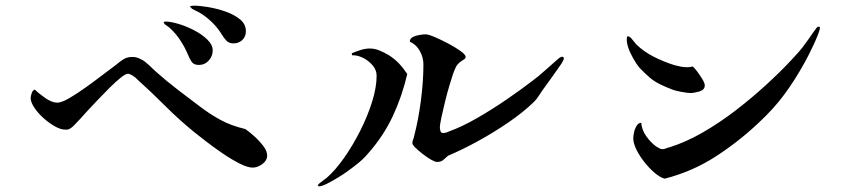

<svg xmlns="http://www.w3.org/2000/svg" viewBox="-20 -721 3040 677"><path d="M922 -173Q922 -155 905 -142.5Q888 -130 871 -130Q853 -130 824.5 -144.5Q796 -159 764.5 -180.5Q733 -202 706.5 -222.5Q680 -243 665 -255Q611 -299 562 -348Q513 -397 462 -443Q458 -448 447.5 -454.5Q437 -461 431 -461Q423 -461 405.5 -447Q388 -433 366.5 -411.5Q345 -390 323.5 -367.5Q302 -345 285.5 -327Q269 -309 263 -302Q256 -295 242.5 -280.5Q229 -266 218 -264Q216 -264 213.5 -264Q211 -264 209 -264Q194 -264 173.5 -275.5Q153 -287 133.5 -304.5Q114 -322 101 -341.5Q88 -361 88 -376Q88 -382 92 -393Q96 -404 103 -405Q116 -392 139.5 -375.5Q163 -359 182 -359Q197 -359 224.5 -375Q252 -391 284 -414Q316 -437 344 -458.5Q372 -480 386 -490Q398 -500 411.5 -509.5Q425 -519 441 -520H445Q457 -521 471 -515Q485 -509 494 -501Q503 -494 511.5 -485.5Q520 -477 529 -469Q548 -452 568 -435.5Q588 -419 609 -403Q649 -373 683.5 -346.5Q718 -320 756 -299Q794 -278 845 -266Q857 -258 875 -242Q893 -226 907.5 -207.5Q922 -189 922 -173ZM730 -543Q730 -523 716 -507.5Q702 -492 681 -492Q663 -492 655.5 -503.5Q648 -515 642 -530Q632 -554 616 -578.5Q600 -603 580 -621Q576 -625 571.5 -628Q567 -631 563 -634Q559 -637 557 -642Q557 -644 560 -644.5Q563 -645 564 -645Q581 -645 608.5 -637Q636 -629 664 -614.5Q692 -600 711 -581.5Q730 -563 730 -543ZM847 -611Q847 -592 834.5 -580Q822 -568 803 -568Q787 -568 777.5 -578.5Q768 -589 761 -601Q747 -624 725.5 -644.5Q704 -665 681 -678Q675 -681 668.5 -684Q662 -687 657 -690Q655 -692 653.5 -694Q652 -696 650 -697Q650 -700 656.5 -700.5Q663 -701 665 -701Q684 -701 714 -696Q744 -691 774.5 -680.5Q805 -670 826 -653Q847 -636 847 -611Z M1416 -460Q1398 -382 1365 -311.5Q1332 -241 1278 -180Q1262 -161 1241.5 -144.5Q1221 -128 1201 -114Q1193 -108 1173.5 -96Q1154 -84 1134.5 -74Q1115 -64 1105 -64Q1101 -64 1101 -67Q1101 -70 1107.5 -75.5Q1114 -81 1122 -86.5Q1130 -92 1132 -94Q1162 -120 1193 -164Q1224 -208 1250 -259.5Q1276 -311 1292 -362Q1308 -413 1308 -454Q1308 -474 1294 -490.5Q1280 -507 1260 -517Q1240 -527 1222 -526L1220 -533Q1234 -539 1251 -544.5Q1268 -550 1284 -550Q1301 -550 1318 -543Q1335 -536 1350 -527Q1371 -514 1387 -497Q1403 -480 1416 -460ZM1968 -515Q1968 -511 1965 -506Q1962 -501 1960 -497Q1944 -474 1927 -450Q1910 -426 1893 -403Q1886 -393 1879 -382Q1872 -371 1863 -362Q1825 -325 1773 -289.5Q1721 -254 1665.5 -223.5Q1610 -193 1560 -172Q1551 -164 1543 -157Q1535 -150 1521 -150Q1514 -150 1500 -158Q1486 -166 1470.5 -178Q1455 -190 1444.5 -200.5Q1434 -211 1434 -216Q1434 -223 1436.5 -228.5Q1439 -234 1440 -240Q1455 -297 1464 -365.5Q1473 -434 1473 -494Q1473 -518 1460.5 -541Q1448 -564 1425 -574Q1425 -585 1436 -590.5Q1447 -596 1460.5 -598Q1474 -600 1481 -600Q1490 -600 1512.5 -590.5Q1535 -581 1560.5 -567.5Q1586 -554 1604 -541Q1622 -528 1622 -520Q1622 -516 1617.5 -512.5Q1613 -509 1609 -507Q1594 -497 1588.5 -486.5Q1583 -476 1577 -459Q1573 -447 1565 -420.5Q1557 -394 1549.5 -363.5Q1542 -333 1536.5 -307.5Q1531 -282 1531 -270Q1531 -266 1533 -259Q1535 -252 1542 -252Q1552 -252 1562 -257Q1609 -274 1662 -304.5Q1715 -335 1766 -370Q1817 -405 1856 -435Q1879 -452 1900 -471Q1921 -490 1943 -509Q1946 -512 1952 -516.5Q1958 -521 1962 -521Q1968 -521 1968 -515Z M2465 -420Q2465 -404 2446 -398.5Q2427 -393 2415 -393Q2405 -393 2383 -397Q2361 -401 2351 -405Q2323 -416 2305 -425Q2287 -434 2271 -447.5Q2255 -461 2234 -483Q2224 -495 2212 -516.5Q2200 -538 2195 -554Q2190 -569 2190 -582Q2190 -582 2190.5 -587.5Q2191 -593 2193 -593Q2199 -593 2205 -587Q2210 -581 2214.5 -575.5Q2219 -570 2224 -564Q2251 -538 2287 -520Q2323 -502 2359 -491Q2370 -488 2381 -486Q2392 -484 2403 -484Q2408 -484 2412.5 -484.5Q2417 -485 2421 -487Q2428 -483 2438 -469.5Q2448 -456 2456.5 -442Q2465 -428 2465 -420ZM2871 -624Q2871 -616 2864.5 -599.5Q2858 -583 2849 -563.5Q2840 -544 2831.5 -527.5Q2823 -511 2818 -502Q2784 -440 2746 -388.5Q2708 -337 2655 -288Q2584 -221 2502.5 -168.5Q2421 -116 2324 -91Q2308 -95 2289 -111Q2270 -127 2252.5 -149Q2235 -171 2224 -193.5Q2213 -216 2213 -233Q2213 -241 2215.5 -253.5Q2218 -266 2224.5 -277Q2231 -288 2241 -288Q2243 -263 2258.5 -241Q2274 -219 2293 -205Q2298 -202 2304 -198.5Q2310 -195 2316 -195Q2322 -195 2329 -198Q2336 -201 2342 -202Q2399 -220 2458 -254Q2517 -288 2573 -331Q2629 -374 2680 -420.5Q2731 -467 2771 -510Q2784 -524 2796.5 -538Q2809 -552 2820 -568Q2830 -581 2839 -594.5Q2848 -608 2858 -621Q2862 -627 2867 -627Q2871 -627 2871 -624Z"/></svg>

Font: Kaisei HarunoUmi Medium
Style: Regular
Weight: 500
Designer: Font-Kai, 金井和夫
Foundry: KAZUO KANAI
Version: Version 5.003